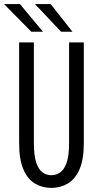

<svg xmlns="http://www.w3.org/2000/svg" viewBox="-26 -907 496 938"><path d="M225 11Q181 11 145.2 -10Q109.5 -31 88.5 -79Q67.5 -127 67.5 -208.5V-700H139.5V-208Q139.5 -146 151.2 -112Q163 -78 182.5 -64.5Q202 -51 225 -51Q248 -51 267.8 -64.5Q287.5 -78 299.5 -112Q311.5 -146 311.5 -208V-700H383.5V-208.5Q383.5 -127 362 -79Q340.5 -31 304.5 -10Q268.5 11 225 11ZM272.5 -752 145 -887H221.5L328 -752ZM127 -752 -6 -887H71.5L184 -752Z"/></svg>

Font: Trispace Condensed Light
Style: Regular
Weight: 300
Width: 3
Designer: Tyler Finck
Foundry: Etcetera Type Company
Version: Version 1.210; ttfautohint (v1.8.3)